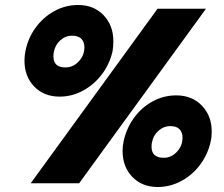

<svg xmlns="http://www.w3.org/2000/svg" viewBox="-20 -734 899 769"><path d="M78 -491Q78 -511 82 -530Q92 -581 122.5 -623Q153 -665 197.5 -689.5Q242 -714 293 -714Q356 -714 395 -673Q434 -632 434 -569Q434 -547 431 -530Q420 -479 389 -437.5Q358 -396 313.5 -371.5Q269 -347 219 -347Q156 -347 117 -387.5Q78 -428 78 -491ZM611 -699H805L297 0H103ZM318 -545Q318 -566 306 -578.5Q294 -591 268 -591Q242 -591 221.5 -572.5Q201 -554 196 -527Q194 -520 194 -508Q194 -464 242 -464Q273 -464 295.5 -488Q318 -512 318 -545ZM471 -129Q471 -149 475 -168Q486 -219 516 -261Q546 -303 590.5 -327.5Q635 -352 686 -352Q749 -352 788.5 -311Q828 -270 828 -207Q828 -185 824 -168Q813 -117 782.5 -75.5Q752 -34 707 -9.5Q662 15 612 15Q549 15 510 -25.5Q471 -66 471 -129ZM711 -183Q711 -204 699 -216.5Q687 -229 661 -229Q636 -229 615 -210.5Q594 -192 589 -165Q587 -158 587 -146Q587 -102 636 -102Q666 -102 688.5 -126Q711 -150 711 -183Z"/></svg>

Font: Readiness ExtraBold
Style: Italic
Weight: 800
Italic angle: -12°
Designer: Katatrad Team
Foundry: CadsonDemak
Version: Version 1.00;January 16, 2020;FontCreator 12.0.0.2550 64-bit